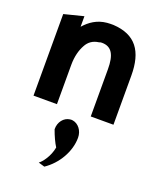

<svg xmlns="http://www.w3.org/2000/svg" viewBox="-148 -576 823 993"><g transform="rotate(20 263.0 -79.5)"><path d="M330 126C330 87 305 56 274 51C269 50 263 50 258 51C226 55 200 86 201 126C213 160 228 192 241 212C232 263 200 304 183 316C195 320 206 323 217 326C283 282 330 203 330 126ZM302 -485C290 -485 280 -485 268 -484C214 -479 176 -452 146 -418V-476L39 -449V0H168V-216C168 -264 179 -301 194 -328C208 -355 231 -371 263 -375C267 -377 273 -378 278 -378C333 -378 354 -338 354 -260V0H479V-270C479 -404 427 -478 302 -485Z"/></g></svg>

Font: Bluebird
Style: Nrw
Weight: 400
Designer: Jasper
Foundry: Cannot Into Space Fonts
Version: Version 0.98